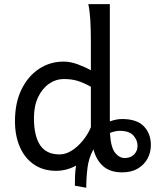

<svg xmlns="http://www.w3.org/2000/svg" viewBox="-20 -801 741 914"><path d="M400.4 -781.2H502.9V-223.1Q533.7 -234.4 561.5 -234.4Q630.9 -234.4 664.6 -200Q698.2 -165.5 698.2 -109.9Q698.2 -75.7 682.4 -46.1Q666.5 -16.6 636 1.5Q605.5 19.5 561.5 19.5Q504.4 19.5 471.2 -9.8Q438 -39.1 424.8 -90.3Q402.3 -49.3 396.5 -2.2Q390.6 44.9 390.6 92.8L336.4 83Q336.4 60.1 337.2 36.4Q337.9 12.7 342.3 -12.7Q296.9 12.2 246.6 12.2Q187 12.2 143.1 -17.1Q99.1 -46.4 75.2 -99.9Q51.3 -153.3 51.3 -224.6Q51.3 -311 82 -374.5Q112.8 -438 165.3 -472.9Q217.8 -507.8 283.2 -507.8Q314.5 -507.8 349.4 -495.1Q384.3 -482.4 412.6 -466.3V-603Q412.6 -661.6 409.9 -706.1Q407.2 -750.5 400.4 -781.2ZM412.6 -195.3V-388.2Q376.5 -407.7 348.4 -416.3Q320.3 -424.8 283.2 -424.8Q246.1 -424.8 213.9 -402.6Q181.6 -380.4 161.6 -338.9Q141.6 -297.4 141.6 -239.3Q141.6 -154.3 170.9 -110.1Q200.2 -65.9 263.7 -65.9Q293.5 -65.9 322.5 -84.7Q351.6 -103.5 375.5 -133.3Q399.4 -163.1 412.6 -195.3ZM549.3 -178.2Q539.6 -178.2 527.8 -175.8Q516.1 -173.3 503.4 -168Q507.3 -100.1 527.3 -74.5Q547.4 -48.8 573.7 -48.8Q601.6 -48.8 618.2 -65.4Q634.8 -82 634.8 -107.4Q634.8 -133.3 615.2 -155.8Q595.7 -178.2 549.3 -178.2Z"/></svg>

Font: Andika LitF DSA DSG
Style: Regular
Weight: 400
Designer: Victor Gaultney, Annie Olsen, Julie Remington, Don Collingsworth, Eric Hays, Becca Hirsbrunner
Foundry: SIL International
Version: Version 6.200 ; LitF DSA DSG; ttfautohint (v1.8.3.10-c5d8)